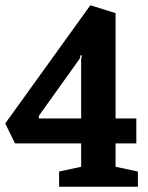

<svg xmlns="http://www.w3.org/2000/svg" viewBox="-24 -711 564 731"><path d="M201 0V-58L285 -76V-165H33L-4 -241L320 -691L416 -661V-260H495V-165H416V-76L501 -58V0ZM124 -260H285V-487L288 -500L283 -501L279 -487L124 -270Z"/></svg>

Font: Faustina VF Beta
Style: Regular
Weight: 400
Designer: Alfonso Garcia
Foundry: Omnibus-Type
Version: Version 1.006